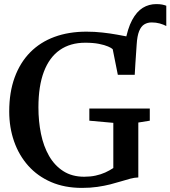

<svg xmlns="http://www.w3.org/2000/svg" viewBox="-20 -906 832 937"><path d="M637 -541 600.5 -583 590 -696Q602.5 -767 624.8 -808.2Q647 -849.5 676.8 -867.8Q706.5 -886 742.5 -886Q759.5 -886 771 -883.8Q782.5 -881.5 791.5 -878V-779Q777.5 -786.5 759.5 -791.5Q741.5 -796.5 720 -796.5Q700 -796.5 684.2 -787Q668.5 -777.5 659 -754Q649.5 -730.5 647 -689ZM380 11Q295.5 11 229.5 -17.5Q163.5 -46 118 -97Q72.5 -148 48.8 -215.8Q25 -283.5 25 -362Q25 -455.5 51.5 -528Q78 -600.5 127.2 -650.5Q176.5 -700.5 246 -726Q315.5 -751.5 402 -751.5Q442 -751.5 480 -747.2Q518 -743 551 -737Q584 -731 609 -726.2Q634 -721.5 648 -720.5L637.5 -541H555L530 -666Q524 -672 507.2 -679.2Q490.5 -686.5 462.8 -692Q435 -697.5 396 -697.5Q323 -697.5 272 -662Q221 -626.5 194.2 -556.2Q167.5 -486 167.5 -382Q167.5 -314 180 -253Q192.5 -192 219.5 -145Q246.5 -98 289 -70.8Q331.5 -43.5 391 -43.5Q421 -43.5 446.5 -49Q472 -54.5 493.5 -64.2Q515 -74 533 -86V-306.5L416 -317V-376.5H711V-317L655 -308V-40Q636.5 -39.5 615.8 -34Q595 -28.5 570.8 -21Q546.5 -13.5 518 -6.2Q489.5 1 455.2 6Q421 11 380 11Z"/></svg>

Font: Merriweather 28pt SemiBold
Style: Regular
Weight: 600
Version: Version 2.100